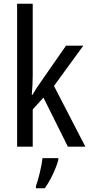

<svg xmlns="http://www.w3.org/2000/svg" viewBox="-20 -780 480 1021"><path d="M154 -377V-760H71V0H154V-198L211 -261L341 0H434L267 -323L423 -537H331L196 -343C182 -324 164 -296 153 -276H149C152 -308 154 -345 154 -377ZM290 71V61H206C202 102 184 175 171 210V221H218C248 180 278 116 290 71Z"/></svg>

Font: Noto Sans Lao Looped Condensed
Style: Regular
Weight: 400
Width: 3
Designer: Mark Frömberg, Ben Mitchell
Foundry: The Fontpad Ltd
Version: Version 1.003